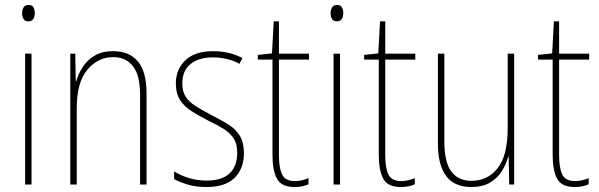

<svg xmlns="http://www.w3.org/2000/svg" viewBox="-20 -743 2410 773"><path d="M95 -723Q110 -723 115 -713Q120 -703 120 -691Q120 -676 114 -666.5Q108 -657 94 -657Q80 -657 74.5 -667Q69 -677 69 -690Q69 -702 74.5 -712.5Q80 -723 95 -723ZM107 -527V0H81V-527Z M436 -537Q500 -537 535 -496Q570 -455 570 -366V0H544V-359Q544 -441 515 -477Q486 -513 436 -513Q374 -513 331.5 -462Q289 -411 289 -308V0H263V-527H283L285 -416H287Q295 -445 313 -473Q331 -501 361 -519Q391 -537 436 -537Z M962 -126Q962 -64 924.5 -27Q887 10 811 10Q769 10 735.5 0Q702 -10 681 -22V-53Q708 -36 741.5 -26Q775 -16 811 -16Q875 -16 905 -45.5Q935 -75 935 -128Q935 -164 920.5 -186Q906 -208 880.5 -224Q855 -240 821 -256Q784 -275 753.5 -294Q723 -313 705.5 -339.5Q688 -366 688 -408Q688 -463 726 -500Q764 -537 838 -537Q872 -537 902.5 -529.5Q933 -522 956 -509L944 -486Q924 -498 895 -505Q866 -512 837 -512Q781 -512 747.5 -485.5Q714 -459 714 -407Q714 -374 728 -353Q742 -332 767.5 -316Q793 -300 827 -282Q864 -263 894.5 -245Q925 -227 943.5 -199.5Q962 -172 962 -126Z M1167 -14Q1183 -14 1197 -17.5Q1211 -21 1222 -26V-1Q1210 4 1197 7Q1184 10 1166 10Q1113 10 1095 -23.5Q1077 -57 1077 -120V-503H1018V-522L1075 -528L1082 -657H1103V-527H1224V-503H1103V-119Q1103 -66 1116 -40Q1129 -14 1167 -14Z M1337 -723Q1352 -723 1357 -713Q1362 -703 1362 -691Q1362 -676 1356 -666.5Q1350 -657 1336 -657Q1322 -657 1316.5 -667Q1311 -677 1311 -690Q1311 -702 1316.5 -712.5Q1322 -723 1337 -723ZM1349 -527V0H1323V-527Z M1595 -14Q1611 -14 1625 -17.5Q1639 -21 1650 -26V-1Q1638 4 1625 7Q1612 10 1594 10Q1541 10 1523 -23.5Q1505 -57 1505 -120V-503H1446V-522L1503 -528L1510 -657H1531V-527H1652V-503H1531V-119Q1531 -66 1544 -40Q1557 -14 1595 -14Z M2050 -527V0H2030L2028 -112H2026Q2018 -82 2000.5 -54Q1983 -26 1953 -8Q1923 10 1877 10Q1743 10 1743 -166V-527H1769V-173Q1769 -90 1797 -52.5Q1825 -15 1878 -15Q1944 -15 1984 -66.5Q2024 -118 2024 -227V-527Z M2295 -14Q2311 -14 2325 -17.5Q2339 -21 2350 -26V-1Q2338 4 2325 7Q2312 10 2294 10Q2241 10 2223 -23.5Q2205 -57 2205 -120V-503H2146V-522L2203 -528L2210 -657H2231V-527H2352V-503H2231V-119Q2231 -66 2244 -40Q2257 -14 2295 -14Z"/></svg>

Font: Noto Sans Khmer Condensed Thin
Style: Regular
Weight: 100
Width: 3
Designer: Danh Hong and the Monotype Design Team
Foundry: Monotype Imaging Inc.
Version: Version 2.004; ttfautohint (v1.8.4.7-5d5b)